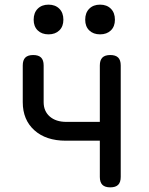

<svg xmlns="http://www.w3.org/2000/svg" viewBox="-20 -797 640 827"><path d="M455 10Q432 10 421 -1Q410 -12 410 -35V-191H263Q178 -191 128 -236Q78 -281 78 -357V-515Q78 -538 89 -549Q100 -560 123 -560Q146 -560 157 -549Q168 -538 168 -515V-357Q168 -318 194.5 -295Q221 -272 266 -272H410V-515Q410 -538 421 -549Q432 -560 455 -560Q478 -560 489 -549Q500 -538 500 -515V-35Q500 -12 489 -1Q478 10 455 10ZM411 -649Q382 -649 364.5 -666Q347 -683 347 -712Q347 -742 364.5 -759.5Q382 -777 411 -777Q440 -777 457.5 -759.5Q475 -742 475 -712Q475 -683 457.5 -666Q440 -649 411 -649ZM189 -649Q160 -649 142.5 -666Q125 -683 125 -712Q125 -742 142.5 -759.5Q160 -777 189 -777Q218 -777 235.5 -759.5Q253 -742 253 -712Q253 -683 235.5 -666Q218 -649 189 -649Z"/></svg>

Font: Maple Mono
Style: Regular
Weight: 400
Monospace: yes
Designer: subframe7536
Version: Version 7.300